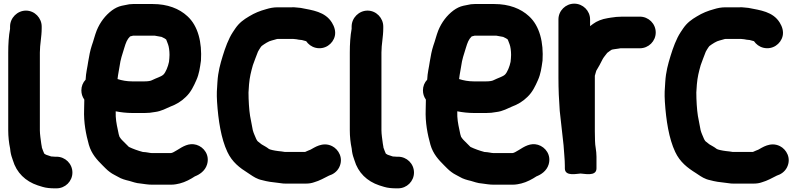

<svg xmlns="http://www.w3.org/2000/svg" viewBox="-20 -798 4357 1050"><path d="M35 -653V-640.4C27.7 -602.2 25 -555.2 25 -511V-85C25 -51.9 28.7 -16.5 35.3 14.2L37.2 30.4C40.1 48.8 44.5 62.2 50.2 77.9C70.2 146.4 119.2 193.4 186.4 215.8L212.6 223.9C232.3 230 256.1 232 280 232H289C336.8 232 376 193.5 376 145.5C376 97.5 336.8 59 289 59H280C276.7 59 274.4 58.9 266.8 58C260.6 57.9 261.9 58 258.3 57.1L240.4 51.1C228.4 47.7 229.2 46.1 221.9 42C221.9 42 209.4 13 209 9C209 7.5 208.9 6.1 208.6 4.7L205.7 -11.7C202.7 -35.3 198 -64.3 198 -85V-511C198 -556.6 208 -595.6 208 -644V-653C208 -699.6 169.6 -740 122 -740C74.8 -740 35 -700.2 35 -653Z M761.3 33.1C735.3 26.3 707.3 16.3 684.8 5.4L646.7 -32.7C641.8 -37.6 640.1 -40.5 633.6 -49.7C630.6 -56.8 627.9 -68.9 624.5 -87C616.7 -122.9 611.6 -149.4 612.7 -189.3C640 -183.8 673.2 -180 705 -180H771C790.8 -180 807.3 -181.7 825.6 -185.2C862.5 -189.3 890.8 -206.6 911 -214.7C944.1 -227.1 971.4 -243.3 996.4 -268C1024.7 -294.8 1039.8 -328.3 1053.8 -359.8C1068.8 -392.8 1073.4 -427.1 1078.7 -464.5C1078.8 -464.9 1078.9 -465.8 1079 -466.4C1085.1 -565.5 1063.8 -655.8 1004.9 -709.4C960 -751.1 895.9 -776 815 -776H708C693.8 -776 680.5 -774.3 665.4 -770.4L645.8 -766.5C626.4 -762.1 609.5 -753.7 592.1 -741.1C555.6 -713.7 527.1 -676 508.8 -631.4C498.4 -605.3 491.1 -573.3 482.4 -550.3C472.8 -521.4 467.7 -493 462.3 -460.7C458.2 -429.7 449.9 -401.2 448.2 -362.3C433.4 -346.8 425 -326.2 425 -304C425 -285.7 429.8 -269.4 441 -253.3V-249.5C440.4 -232.4 440 -215.6 440 -199.5C437.1 -126.8 450.4 -62.3 466 -6.2C480.7 44.4 511 76.4 540.3 105.7L557.3 122.7C565.2 130.6 572.7 137.1 580.9 143C595.8 154.8 615.3 162.6 625.8 169.2C643.5 180.3 666.8 186.6 687.2 191.3C704.2 195.6 721.3 203.8 750.8 205.9C767.9 207.9 787.9 212 812 212H915C934.6 212 951.9 208 963.1 205.3C993.4 197.7 1023 181.6 1045.9 166.4C1069.6 157.3 1101.5 137.7 1112.4 101.2C1127.7 50.3 1095.7 6.2 1054.2 -6.1C1012.7 -18.3 979.2 3.8 948.7 22.8C935.5 30.9 921.8 39 915 39H809C799 39 783.6 33.9 761.3 33.1ZM708 -603H825.8C842.8 -600 844.3 -600 863.7 -596.2L880.1 -588C882.3 -586.7 882.8 -586.6 888.8 -581.9C892.5 -573.8 894.4 -566.4 899 -555.3C903.7 -543.2 907 -520.2 907 -498C907 -486.2 905.6 -472.9 904.2 -459.7C899.2 -434.5 886.2 -402.5 874.3 -390.7C862.2 -378.6 837.8 -372.9 808.8 -358.4C802.9 -355.4 788.2 -353 771 -353H702C673.9 -353 647.1 -357.8 622.7 -365.7C623.6 -373.2 624.7 -381.6 625.7 -387.9L633.7 -434.2C639.3 -475.3 648.2 -498.3 659.9 -536.7C668.5 -564.8 674.9 -582.8 691.5 -598.8C700.3 -601.2 706.7 -603 708 -603Z M1582 -585.3C1582.4 -585.3 1582.9 -585.2 1583.4 -585.1L1601.2 -583.3C1609.8 -581.6 1617.9 -579.8 1630.9 -579.1C1639.3 -576.7 1648.1 -574.8 1654.3 -572.8C1666.1 -556.2 1682.8 -542.3 1706.2 -536.7C1755.9 -524.8 1800.8 -557.1 1811.1 -601.1C1816.9 -626.1 1808.9 -652.3 1795.3 -674.1C1758.2 -734.8 1687.9 -742.1 1625.9 -754.5C1625.3 -754.6 1624.3 -754.8 1623.5 -754.9L1604 -756.8C1594.2 -758.2 1582.9 -758.7 1571.2 -758H1498C1474.6 -758 1455.3 -753.9 1436 -748C1400.9 -738.4 1372.7 -727.1 1342.1 -708.4C1312.5 -691 1288.5 -673.6 1267.3 -643L1253.2 -621.9C1229.6 -586.4 1211.1 -534.9 1198.1 -492.3C1184.4 -447.2 1172.6 -406.2 1169.1 -349.6C1166.2 -307.3 1164.2 -287.8 1167 -241.4C1173.6 -139.7 1189.2 -39.9 1223.4 32.6C1249.7 88.7 1290.6 119.7 1337.4 149L1349.1 156.8C1366.2 168.1 1385.3 181.5 1414.4 187.4C1440.9 194.8 1468.7 198.8 1499.2 201.8L1513.9 203.7C1523.4 205.6 1536.8 206.7 1550.7 206H1653C1668.9 206 1683.9 203.8 1697.7 198.8C1727.1 190.6 1755.2 174.4 1779.2 162.4C1800.9 155.7 1822.7 141.5 1834.9 117.2C1859.9 67 1831.6 18.8 1796.2 1.1C1743.6 -25.1 1697.1 11 1677.8 20.6C1672.1 23.5 1661.3 26.3 1648.3 33H1538.4C1532.4 31.9 1525.7 30.8 1519.8 30.2L1501.8 28.2C1479.9 25.7 1455 20 1450.6 16.5C1436.4 5.1 1423.3 -0.7 1411.2 -8.2C1406.3 -11.3 1403.6 -14.6 1391 -24C1388 -26.3 1387.9 -26.1 1381.6 -37C1374.2 -55.5 1366.9 -68.9 1362.4 -86.5C1357.1 -112.8 1352.9 -135.5 1347.6 -164.3C1342.2 -197.2 1339 -250.6 1339 -292.3C1339.6 -303.2 1340.6 -319.4 1341.9 -336C1345.4 -377.3 1352.5 -404.2 1363 -441.9C1368.2 -458.3 1383.9 -496.9 1390.7 -515.4L1397.4 -527.1C1403.4 -536.5 1406.6 -541.8 1410.6 -546.2C1426.8 -558.3 1449.9 -573.3 1465.9 -576.5C1478.6 -579 1492.3 -585 1498 -585H1578C1581.2 -585 1579.8 -585 1582 -585.3Z M1903 -653V-640.4C1895.7 -602.2 1893 -555.2 1893 -511V-85C1893 -51.9 1896.7 -16.5 1903.3 14.2L1905.2 30.4C1908.1 48.8 1912.5 62.2 1918.2 77.9C1938.2 146.4 1987.2 193.4 2054.4 215.8L2080.6 223.9C2100.3 230 2124.1 232 2148 232H2157C2204.8 232 2244 193.5 2244 145.5C2244 97.5 2204.8 59 2157 59H2148C2144.7 59 2142.4 58.9 2134.8 58C2128.6 57.9 2129.9 58 2126.3 57.1L2108.4 51.1C2096.4 47.7 2097.2 46.1 2089.9 42C2089.9 42 2077.4 13 2077 9C2077 7.5 2076.9 6.1 2076.6 4.7L2073.7 -11.7C2070.7 -35.3 2066 -64.3 2066 -85V-511C2066 -556.6 2076 -595.6 2076 -644V-653C2076 -699.6 2037.6 -740 1990 -740C1942.8 -740 1903 -700.2 1903 -653Z M2629.3 33.1C2603.3 26.3 2575.3 16.3 2552.8 5.4L2514.7 -32.7C2509.8 -37.6 2508.1 -40.5 2501.6 -49.7C2498.6 -56.8 2495.9 -68.9 2492.5 -87C2484.7 -122.9 2479.6 -149.4 2480.7 -189.3C2508 -183.8 2541.2 -180 2573 -180H2639C2658.8 -180 2675.3 -181.7 2693.6 -185.2C2730.5 -189.3 2758.8 -206.6 2779 -214.7C2812.1 -227.1 2839.4 -243.3 2864.4 -268C2892.7 -294.8 2907.8 -328.3 2921.8 -359.8C2936.8 -392.8 2941.4 -427.1 2946.7 -464.5C2946.8 -464.9 2946.9 -465.8 2947 -466.4C2953.1 -565.5 2931.8 -655.8 2872.9 -709.4C2828 -751.1 2763.9 -776 2683 -776H2576C2561.8 -776 2548.5 -774.3 2533.4 -770.4L2513.8 -766.5C2494.4 -762.1 2477.5 -753.7 2460.1 -741.1C2423.6 -713.7 2395.1 -676 2376.8 -631.4C2366.4 -605.3 2359.1 -573.3 2350.4 -550.3C2340.8 -521.4 2335.7 -493 2330.3 -460.7C2326.2 -429.7 2317.9 -401.2 2316.2 -362.3C2301.4 -346.8 2293 -326.2 2293 -304C2293 -285.7 2297.8 -269.4 2309 -253.3V-249.5C2308.4 -232.4 2308 -215.6 2308 -199.5C2305.1 -126.8 2318.4 -62.3 2334 -6.2C2348.7 44.4 2379 76.4 2408.3 105.7L2425.3 122.7C2433.2 130.6 2440.7 137.1 2448.9 143C2463.8 154.8 2483.3 162.6 2493.8 169.2C2511.5 180.3 2534.8 186.6 2555.2 191.3C2572.2 195.6 2589.3 203.8 2618.8 205.9C2635.9 207.9 2655.9 212 2680 212H2783C2802.6 212 2819.9 208 2831.1 205.3C2861.4 197.7 2891 181.6 2913.9 166.4C2937.6 157.3 2969.5 137.7 2980.4 101.2C2995.7 50.3 2963.7 6.2 2922.2 -6.1C2880.7 -18.3 2847.2 3.8 2816.7 22.8C2803.5 30.9 2789.8 39 2783 39H2677C2667 39 2651.6 33.9 2629.3 33.1ZM2576 -603H2693.8C2710.8 -600 2712.3 -600 2731.7 -596.2L2748.1 -588C2750.3 -586.7 2750.8 -586.6 2756.8 -581.9C2760.5 -573.8 2762.4 -566.4 2767 -555.3C2771.7 -543.2 2775 -520.2 2775 -498C2775 -486.2 2773.6 -472.9 2772.2 -459.7C2767.2 -434.5 2754.2 -402.5 2742.3 -390.7C2730.2 -378.6 2705.8 -372.9 2676.8 -358.4C2670.9 -355.4 2656.2 -353 2639 -353H2570C2541.9 -353 2515.1 -357.8 2490.7 -365.7C2491.6 -373.2 2492.7 -381.6 2493.7 -387.9L2501.7 -434.2C2507.3 -475.3 2516.2 -498.3 2527.9 -536.7C2536.5 -564.8 2542.9 -582.8 2559.5 -598.8C2568.3 -601.2 2574.7 -603 2576 -603Z M3062 -3.6C3064.3 36.4 3069 73.4 3069 109V123C3069 169.4 3137.9 151 3155 151C3172.7 151 3242 169.4 3242 123V59C3242 24.1 3234 0.1 3234 -27.5C3233.3 -45.6 3233 -62 3233 -80V-383.7C3233.5 -387 3237.9 -399.5 3240.7 -410.7C3255.5 -435.3 3262.5 -448.2 3276.1 -475.3C3282.7 -486.9 3289.4 -493.5 3300.8 -508.9C3311.6 -516.6 3320.3 -523.7 3324.2 -525.6C3329.6 -528.3 3345.5 -529.4 3363.1 -532.3L3373.1 -534H3479C3526.8 -534 3566 -572.5 3566 -620.5C3566 -668.5 3526.8 -707 3479 -707H3384C3376.1 -707 3370.8 -706.8 3361.8 -706C3353.5 -705.9 3346.4 -705.3 3337.2 -703.7L3321.9 -701.8C3315.5 -701 3310.8 -699.6 3303.7 -698.8C3271.8 -693.9 3243.3 -682.3 3223 -667L3207 -655V-692C3207 -739.4 3167.7 -778 3120.5 -778C3073.3 -778 3034 -739.4 3034 -692V-372C3034 -310.5 3036.7 -248.5 3041.1 -191.6C3048.5 -129.9 3054.6 -66.7 3062 -3.6Z M4031 -585.3C4031.4 -585.3 4031.9 -585.2 4032.4 -585.1L4050.2 -583.3C4058.8 -581.6 4066.9 -579.8 4079.9 -579.1C4088.3 -576.7 4097.1 -574.8 4103.3 -572.8C4115.1 -556.2 4131.8 -542.3 4155.2 -536.7C4204.9 -524.8 4249.8 -557.1 4260.1 -601.1C4265.9 -626.1 4257.9 -652.3 4244.3 -674.1C4207.2 -734.8 4136.9 -742.1 4074.9 -754.5C4074.3 -754.6 4073.3 -754.8 4072.5 -754.9L4053 -756.8C4043.2 -758.2 4031.9 -758.7 4020.2 -758H3947C3923.6 -758 3904.3 -753.9 3885 -748C3849.9 -738.4 3821.7 -727.1 3791.1 -708.4C3761.5 -691 3737.5 -673.6 3716.3 -643L3702.2 -621.9C3678.6 -586.4 3660.1 -534.9 3647.1 -492.3C3633.4 -447.2 3621.6 -406.2 3618.1 -349.6C3615.2 -307.3 3613.2 -287.8 3616 -241.4C3622.6 -139.7 3638.2 -39.9 3672.4 32.6C3698.7 88.7 3739.6 119.7 3786.4 149L3798.1 156.8C3815.2 168.1 3834.3 181.5 3863.4 187.4C3889.9 194.8 3917.7 198.8 3948.2 201.8L3962.9 203.7C3972.4 205.6 3985.8 206.7 3999.7 206H4102C4117.9 206 4132.9 203.8 4146.7 198.8C4176.1 190.6 4204.2 174.4 4228.2 162.4C4249.9 155.7 4271.7 141.5 4283.9 117.2C4308.9 67 4280.6 18.8 4245.2 1.1C4192.6 -25.1 4146.1 11 4126.8 20.6C4121.1 23.5 4110.3 26.3 4097.3 33H3987.4C3981.4 31.9 3974.7 30.8 3968.8 30.2L3950.8 28.2C3928.9 25.7 3904 20 3899.6 16.5C3885.4 5.1 3872.3 -0.7 3860.2 -8.2C3855.3 -11.3 3852.6 -14.6 3840 -24C3837 -26.3 3836.9 -26.1 3830.6 -37C3823.2 -55.5 3815.9 -68.9 3811.4 -86.5C3806.1 -112.8 3801.9 -135.5 3796.6 -164.3C3791.2 -197.2 3788 -250.6 3788 -292.3C3788.6 -303.2 3789.6 -319.4 3790.9 -336C3794.4 -377.3 3801.5 -404.2 3812 -441.9C3817.2 -458.3 3832.9 -496.9 3839.7 -515.4L3846.4 -527.1C3852.4 -536.5 3855.6 -541.8 3859.6 -546.2C3875.8 -558.3 3898.9 -573.3 3914.9 -576.5C3927.6 -579 3941.3 -585 3947 -585H4027C4030.2 -585 4028.8 -585 4031 -585.3Z"/></svg>

Font: Smoothie
Style: Bd
Weight: 700
Foundry: Cannot Into Space Fonts
Version: Version 0.8